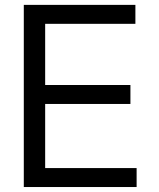

<svg xmlns="http://www.w3.org/2000/svg" viewBox="-20 -752 640 772"><path d="M75.7 0V-732.4H524.4V-656.2H161.6V-410.2H504.4V-334H161.6V-76.2H529.3V0Z"/></svg>

Font: Kumbh Sans
Style: Regular
Weight: 400
Version: Version 1.005